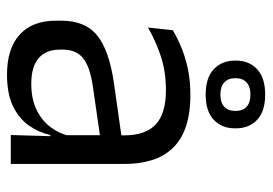

<svg xmlns="http://www.w3.org/2000/svg" viewBox="-132 -616 758 534"><g transform="rotate(90 247.0 -349.0)"><path d="M355.5 0 359 -118.5 356 -131V-286.5L356.5 -315Q356.5 -374.5 326.2 -403Q296 -431.5 230.5 -431.5Q178 -431.5 134.2 -416.5Q90.5 -401.5 56.5 -381.5L64 -450.5Q83 -462 109.2 -473.2Q135.5 -484.5 169.2 -492Q203 -499.5 243.5 -499.5Q296 -499.5 332.8 -486.8Q369.5 -474 392.2 -450Q415 -426 425.5 -392Q436 -358 436 -316V0ZM187.5 10.5Q115 10.5 76.2 -24.8Q37.5 -60 37.5 -125.5V-140Q37.5 -207.5 79.2 -240.8Q121 -274 212 -287L366.5 -309L371 -250L222 -228.5Q166 -220.5 142 -201.2Q118 -182 118 -144.5V-136.5Q118 -98 141.8 -77.5Q165.5 -57 213 -57Q255 -57 285 -71.5Q315 -86 333.5 -110.5Q352 -135 358.5 -165L371 -110H355.5Q348.5 -78 329.2 -50.5Q310 -23 275.5 -6.2Q241 10.5 187.5 10.5ZM148.5 -624V-625.5Q148.5 -663 172.5 -685.2Q196.5 -707.5 243 -707.5Q289.5 -707.5 313.2 -685.2Q337 -663 337 -625.5V-624Q337 -587 313.2 -564.5Q289.5 -542 243 -542Q196.5 -542 172.5 -564.5Q148.5 -587 148.5 -624ZM197.5 -624Q197.5 -604.5 209.2 -593.8Q221 -583 243 -583Q265.5 -583 277 -593.8Q288.5 -604.5 288.5 -624V-625.5Q288.5 -645 277 -655.8Q265.5 -666.5 243 -666.5Q221 -666.5 209.2 -655.8Q197.5 -645 197.5 -625.5Z"/></g></svg>

Font: Anek Gurmukhi
Style: Regular
Weight: 400
Designer: Sarang Kulkarni (Gurmukhi), Yesha Goshar (Latin)
Foundry: Ek Type
Version: Version 1.003